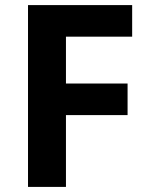

<svg xmlns="http://www.w3.org/2000/svg" viewBox="-20 -734 589 754"><path d="M239 0H90V-714H499V-590H239V-406H481V-282H239Z"/></svg>

Font: Noto Sans Balinese
Style: Regular
Weight: 400
Designer: Aditya Bayu, David Williams
Foundry: David Williams
Version: Version 2.003